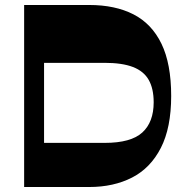

<svg xmlns="http://www.w3.org/2000/svg" viewBox="-20 -750 742 770"><path d="M111 0V-177H400Q505.2 -177 550.7 -218.6Q596.3 -260.2 596.3 -339.8Q596.3 -394.3 576.5 -429.4Q556.7 -464.5 513.2 -481.3Q469.7 -498 399.2 -498H118V-730H337.7Q441.7 -730 515.1 -692.5Q588.5 -655 627.5 -574.6Q666.5 -494.2 666.5 -365Q666.5 -237.8 625.1 -156.9Q583.7 -76 509.7 -38Q435.7 0 337.7 0ZM76.8 0V-730H156.7V0Z"/></svg>

Font: Savate ExtraLight
Style: Regular
Weight: 200
Designer: Max Esnée
Foundry: Plomb Type
Version: Version 2.000